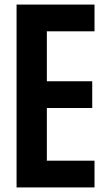

<svg xmlns="http://www.w3.org/2000/svg" viewBox="-20 -820 462 840"><path d="M52.5 0V-800H393.5V-683H185V-464.5H383.5V-347.5H185V-117H393.5V0Z"/></svg>

Font: Big Shoulders Text Thin ExtraBold
Style: Regular
Weight: 800
Version: Version 2.002